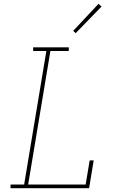

<svg xmlns="http://www.w3.org/2000/svg" viewBox="-20 -982 640 1002"><path d="M35 0V-19H106L222 -716H153V-735H339V-716H243L127 -19H427L448 -145H469L445 0ZM375 -809 362 -821 494 -962 510 -948Z"/></svg>

Font: Iosevka Etoile Thin Oblique
Style: Regular
Weight: 100
Italic angle: -9°
Designer: Belleve Invis
Foundry: Belleve Invis
Version: Version 15.5.2; ttfautohint (v1.8.4)